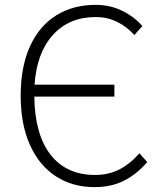

<svg xmlns="http://www.w3.org/2000/svg" viewBox="-20 -756 672 789"><path d="M65 -363Q65 -481 103 -565Q141 -649 210.5 -692.5Q280 -736 373 -736Q433 -736 482.5 -711.5Q532 -687 565 -649L532 -612Q501 -647 460.5 -666.5Q420 -686 374 -686Q264 -686 197.5 -612.5Q131 -539 122 -408H450V-359H121Q123 -203 188 -120Q253 -37 371 -37Q424 -37 468 -58.5Q512 -80 553 -126L585 -90Q541 -39 488.5 -13Q436 13 369 13Q278 13 209.5 -31.5Q141 -76 103 -160.5Q65 -245 65 -363Z"/></svg>

Font: Nebula Sans Light
Style: Regular
Weight: 300
Designer: Paul D. Hunt for Adobe (as Source Sans)
Foundry: Nebula Entertainment & Broadcasting LLC
Version: Version 1.010